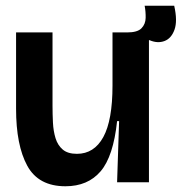

<svg xmlns="http://www.w3.org/2000/svg" viewBox="-20 -635 633 669"><path d="M208 14Q114 14 75 -57.5Q36 -129 36 -256V-522H163V-266Q163 -237 164.5 -207.5Q166 -178 173.5 -153.5Q181 -129 198.5 -114Q216 -99 248 -99Q308 -99 340 -157.5Q372 -216 372 -337V-522H499V-251V0H388L395 -213H388Q375 -90 330.5 -38Q286 14 208 14ZM501 -495 421 -502 423 -522Q459 -522 473 -536.5Q487 -551 487.5 -572.5Q488 -594 484 -615H587Q599 -562 588 -531.5Q577 -501 553 -492Q529 -483 501 -495Z"/></svg>

Font: Bricolage Grotesque 48pt SemiBold
Style: Regular
Weight: 600
Designer: Mathieu Triay
Foundry: Atelier Triay
Version: Version 1.000; ttfautohint (v1.8.4.7-5d5b);gftools[0.9.32]